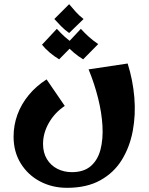

<svg xmlns="http://www.w3.org/2000/svg" viewBox="-20 -653 711 919"><path d="M301 246Q230 246 172 215.5Q114 185 79.5 129.5Q45 74 45 1Q45 -54 63.5 -104.5Q82 -155 117.5 -198Q153 -241 203 -273L290 -146Q242 -114 214 -65Q186 -16 186 36Q186 78 204.5 108.5Q223 139 254.5 155Q286 171 324 171Q381 171 414.5 142Q448 113 461 63Q474 13 470.5 -50Q467 -113 449.5 -183Q432 -253 404 -321L591 -349Q616 -270 623 -187Q630 -104 615.5 -26.5Q601 51 563 112.5Q525 174 460 210Q395 246 301 246ZM311 -495Q291 -509 274 -526Q257 -543 240 -562L311 -633Q328 -613 343 -596Q358 -579 380 -562ZM263 -369Q240 -383 218.5 -401Q197 -419 181 -439L252 -515Q271 -494 290.5 -476.5Q310 -459 335 -442ZM378 -369Q355 -383 333.5 -401Q312 -419 296 -439L367 -515Q386 -494 405.5 -476.5Q425 -459 450 -442Z"/></svg>

Font: Marhey Medium
Style: Regular
Weight: 500
Designer: Nur Syamsi & Bustanul Arifin
Foundry: Namelatype
Version: Version 1.000